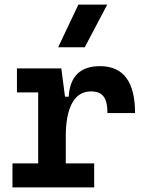

<svg xmlns="http://www.w3.org/2000/svg" viewBox="-20 -815 626 835"><path d="M266.1 -222.7V-104.5H389.6V0H34.2V-104.5H146V-413.1H53.7V-517.6H246.6L262.7 -394.5H278.8Q286.6 -527.3 415 -527.3Q567.4 -527.3 567.4 -323.2H447.3Q447.3 -373.5 430.4 -395.5Q413.6 -417.5 376.5 -417.5Q321.3 -417.5 293.7 -366.7Q266.1 -315.9 266.1 -222.7ZM232.9 -609.4 320.8 -794.9H446.3L348.6 -609.4Z"/></svg>

Font: CaskaydiaCove NF SemiBold
Style: Regular
Weight: 600
Designer: Aaron Bell
Foundry: Saja Typeworks
Version: Version 2111.001; VTT 6.35;Nerd Fonts 3.2.1